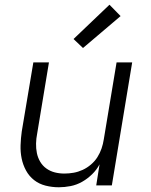

<svg xmlns="http://www.w3.org/2000/svg" viewBox="-20 -784 640 812"><path d="M229 8Q200 8 172.5 1Q145 -6 124 -22.5Q103 -39 90 -63Q77 -87 71.5 -114Q66 -141 67 -170Q68 -199 72 -228L121 -520H187L137 -218Q133 -198 132.5 -177Q132 -156 136 -136.5Q140 -117 150 -100Q160 -83 176 -71.5Q192 -60 211.5 -55Q231 -50 252 -50Q272 -50 291.5 -53.5Q311 -57 329.5 -65.5Q348 -74 364.5 -88Q381 -102 392 -119.5Q403 -137 409.5 -156Q416 -175 419 -195L473 -520H539L453 0H387L401 -89Q389 -66 369.5 -47Q350 -28 327 -15Q304 -2 278.5 3Q253 8 229 8ZM331 -581 291 -619 443 -764 490 -716Z"/></svg>

Font: Iosevka Aile Light
Style: Italic
Weight: 300
Italic angle: -9°
Designer: Belleve Invis
Foundry: Belleve Invis
Version: Version 31.1.0; ttfautohint (v1.8.4)